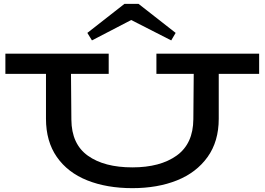

<svg xmlns="http://www.w3.org/2000/svg" viewBox="-20 -965 1375 998"><path d="M1327 -581H1117V-348Q1117 -230 1059 -149Q1001 -68 900 -27.5Q799 13 668 13Q535 13 433.5 -27.5Q332 -68 275.5 -149Q219 -230 219 -348V-581H8V-686H545V-581H349L351 -343Q352 -216 437 -155.5Q522 -95 668 -95Q813 -95 898.5 -156.5Q984 -218 985 -345L987 -581H793V-686H1327ZM434 -794 627 -945H700L893 -794L870 -755L662 -861L458 -755Z"/></svg>

Font: BioRhyme Expanded
Style: Bold
Weight: 700
Width: 7
Designer: Aoife Mooney
Foundry: Aoife Mooney Type
Version: Version 1.000